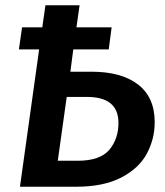

<svg xmlns="http://www.w3.org/2000/svg" viewBox="-20 -711 630 731"><path d="M569 -246Q569 -182 539 -126Q509 -70 441.5 -35Q374 0 269 0H56L129 -523H52L64 -607H141L153 -691H283L271 -607H405L394 -523H259L248 -438H328Q443 -438 506 -389Q569 -340 569 -246ZM431 -243Q431 -342 311 -342H234L200 -99H276Q361 -99 396 -140.5Q431 -182 431 -243Z"/></svg>

Font: FiraGO Medium
Style: Italic
Weight: 500
Italic angle: -8°
Designer: bBox Type GmbH
Foundry: bBox Type GmbH
Version: Version 1.001